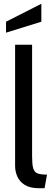

<svg xmlns="http://www.w3.org/2000/svg" viewBox="-20 -987 276 1017"><path d="M187 10Q139.5 10 111.8 -7.2Q84 -24.5 72 -51.5Q60 -78.5 60 -108V-750H150V-160Q150 -118 155.5 -97Q161 -76 177.8 -69Q194.5 -62 229 -62L216 10ZM12 -814V-872L199 -967V-872Z"/></svg>

Font: Cabin Resolve
Style: Regular-Resolve
Weight: 400
Designer: Pablo Impallari
Foundry: Pablo Impallari. http://www.impallari.com Igino Marini. http://www.ikern.com
Version: Version 3.001